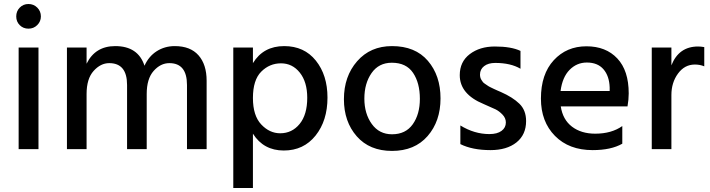

<svg xmlns="http://www.w3.org/2000/svg" viewBox="-20 -744 3542 958"><path d="M172 0H73V-507H172ZM184 -662Q184 -637 166 -619Q148 -601 122 -601Q96 -601 78.5 -618.5Q61 -636 61 -662Q61 -688 78.5 -706Q96 -724 122 -724Q148 -724 166 -706Q184 -688 184 -662Z M1011 0H913V-320Q913 -429 825 -429Q781 -429 746.5 -390Q712 -351 712 -275V0H614V-320Q614 -429 525 -429Q482 -429 447 -390Q412 -351 412 -275V0H314V-507H412V-426Q455 -514 555 -514Q669 -514 701 -416Q722 -463 762 -488.5Q802 -514 852 -514Q930 -514 970.5 -468Q1011 -422 1011 -341Z M1242 194H1144V-507H1242V-429Q1294 -514 1398 -514Q1498 -514 1556 -441.5Q1614 -369 1614 -257Q1614 -142 1554.5 -67.5Q1495 7 1396 7Q1295 7 1242 -77ZM1242 -255Q1242 -167 1283.5 -123Q1325 -79 1378 -79Q1437 -79 1475 -125.5Q1513 -172 1513 -256Q1513 -335 1476 -381.5Q1439 -428 1382 -428Q1325 -428 1283.5 -386.5Q1242 -345 1242 -255Z M1936 9Q1824 9 1760 -64Q1696 -137 1696 -249Q1696 -363 1762 -438.5Q1828 -514 1936 -514Q2052 -514 2115 -440.5Q2178 -367 2178 -253Q2178 -139 2113.5 -65Q2049 9 1936 9ZM1798 -252Q1798 -177 1835 -125.5Q1872 -74 1936 -74Q2004 -74 2039.5 -124Q2075 -174 2075 -251Q2075 -330 2041 -380.5Q2007 -431 1935 -431Q1870 -431 1834 -379.5Q1798 -328 1798 -252Z M2605 -140Q2605 -72 2557 -33.5Q2509 5 2427 5Q2337 5 2277 -25V-118Q2347 -75 2422 -75Q2461 -75 2482.5 -91Q2504 -107 2504 -133Q2504 -155 2487 -172.5Q2470 -190 2452.5 -198.5Q2435 -207 2393 -225Q2274 -274 2274 -369Q2274 -436 2324 -474Q2374 -512 2449 -512Q2531 -512 2577 -490V-401Q2528 -430 2451 -430Q2416 -430 2395.5 -414Q2375 -398 2375 -372Q2375 -365 2376.5 -358.5Q2378 -352 2382 -345.5Q2386 -339 2389.5 -334.5Q2393 -330 2401 -325Q2409 -320 2413.5 -316.5Q2418 -313 2428.5 -308Q2439 -303 2444 -300.5Q2449 -298 2461.5 -292.5Q2474 -287 2479 -285Q2538 -259 2571.5 -226.5Q2605 -194 2605 -140Z M3085 -27Q3029 5 2937 5Q2819 5 2749 -66Q2679 -137 2679 -252Q2679 -374 2743 -443.5Q2807 -513 2906 -513Q3003 -513 3060 -452.5Q3117 -392 3117 -278Q3117 -247 3111 -213H2778Q2788 -147 2834 -112Q2880 -77 2950 -77Q3031 -77 3085 -115ZM2908 -432Q2858 -432 2822 -395.5Q2786 -359 2777 -290H3022V-308Q3020 -365 2991 -398.5Q2962 -432 2908 -432Z M3330 0H3232V-507H3330V-418Q3367 -512 3463 -512Q3477 -512 3494 -509V-413Q3473 -422 3447 -422Q3396 -422 3363 -377Q3330 -332 3330 -270Z"/></svg>

Font: Hind Siliguri Medium
Style: Regular
Weight: 500
Designer: Jyotish Sonowal
Foundry: Indian Type Foundry
Version: Version 1.001;PS 1.0;hotconv 1.0.86;makeotf.lib2.5.63406; tt